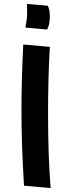

<svg xmlns="http://www.w3.org/2000/svg" viewBox="-20 -930 329 975"><path d="M98 -704 233 -692Q224 -534 224 -351Q224 -138 237 25L102 13Q89 -191 89 -368Q89 -520 98 -704ZM117 -910 222 -901Q233 -885 233 -845Q233 -804 219 -780L109 -790Q118 -840 118 -856Q118 -892 117 -910Z"/></svg>

Font: Boogaloo
Style: Regular
Weight: 400
Designer: John Vargas Beltran
Foundry: John Vargas Beltran
Version: Version 1.001